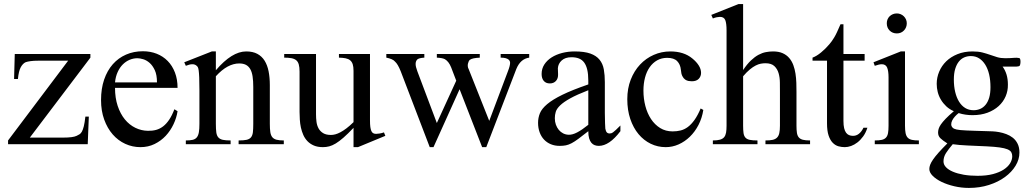

<svg xmlns="http://www.w3.org/2000/svg" viewBox="-20 -715 5099 952"><path d="M127.9 -32.7H292Q342.3 -32.7 359.9 -41.5Q368.2 -45.4 374.5 -49.3Q380.9 -53.2 386 -62.3Q391.1 -71.3 395.5 -88.6Q399.9 -106 403.3 -136.7H420.4L415 0H20V-18.6L317.9 -414.1H169.9Q147 -414.1 131.6 -411.9Q116.2 -409.7 107.4 -406.7Q93.3 -400.4 83 -381.8Q72.8 -363.3 68.8 -323.2H49.8L53.2 -447.3H428.2V-429.2Z M860.4 -163.6Q855.5 -130.9 840.3 -98.9Q825.2 -66.9 801.8 -41.7Q778.3 -16.6 746.6 -1Q714.8 14.6 676.3 14.6Q636.7 14.6 601.1 -1.7Q565.4 -18.1 538.8 -48.6Q512.2 -79.1 496.6 -122.3Q481 -165.5 481 -218.8Q481 -275.4 496.3 -320.3Q511.7 -365.2 539.3 -396.5Q566.9 -427.7 605 -444.3Q643.1 -460.9 688.5 -460.9Q725.6 -460.9 757.1 -448.5Q788.6 -436 811.5 -412.6Q834.5 -389.2 847.4 -355.5Q860.4 -321.8 860.4 -279.3H550.3Q550.3 -229.5 563.5 -189.9Q576.7 -150.4 599.1 -123Q621.6 -95.7 651.1 -81.3Q680.7 -66.9 713.4 -66.4Q735.4 -65.9 754.2 -71Q772.9 -76.2 789.1 -88.6Q805.2 -101.1 819.1 -121.8Q833 -142.6 844.7 -173.3ZM758.3 -306.6Q758.3 -343.8 747.6 -366.9Q736.8 -390.1 721.7 -403.3Q706.5 -416.5 689.9 -421.4Q673.3 -426.3 661.1 -426.3Q641.6 -426.3 622.8 -418.5Q604 -410.6 588.9 -395.5Q573.7 -380.4 563.5 -357.9Q553.2 -335.4 550.3 -306.6Z M1163.1 0V-18.6Q1188 -18.6 1202.4 -21.7Q1216.8 -24.9 1224.4 -33.9Q1231.9 -43 1233.9 -59.1Q1235.8 -75.2 1235.8 -101.1V-283.7Q1235.8 -314 1232.4 -336.2Q1229 -358.4 1220.7 -372.6Q1212.4 -386.7 1199.2 -393.6Q1186 -400.4 1166 -400.4Q1137.7 -400.4 1108.6 -384.8Q1079.6 -369.1 1050.3 -336.9V-101.1Q1050.3 -74.7 1052.5 -58.6Q1054.7 -42.5 1062.5 -33.7Q1070.3 -24.9 1084.7 -21.7Q1099.1 -18.6 1123.5 -18.6V0H901.4V-18.6Q922.4 -18.6 935.5 -21.7Q948.7 -24.9 956.1 -34.2Q963.4 -43.5 966.1 -59.6Q968.8 -75.7 968.8 -101.1V-267.6Q968.8 -307.6 967.8 -330.6Q966.8 -353.5 965.1 -365.7Q963.4 -377.9 960.7 -382.3Q958 -386.7 954.1 -389.6Q938 -403.8 901.4 -388.7L893.6 -406.2L1030.3 -460H1050.3V-366.7Q1129.9 -460 1200.7 -460Q1233.4 -460 1255.9 -448Q1278.3 -436 1292 -414.1Q1305.7 -392.1 1311.8 -361.3Q1317.9 -330.6 1317.9 -293V-101.1Q1317.9 -76.2 1320.3 -60.1Q1322.8 -43.9 1330.1 -34.9Q1337.4 -25.9 1351.1 -22.2Q1364.7 -18.6 1387.2 -18.6V0Z M1754.9 14.6H1732.9V-81.1Q1704.6 -51.3 1683.3 -32.7Q1662.1 -14.2 1644.8 -3.7Q1627.4 6.8 1612.3 10.7Q1597.2 14.6 1581.1 14.6Q1555.2 14.6 1536.4 6.6Q1517.6 -1.5 1504.6 -14.9Q1491.7 -28.3 1483.9 -45.9Q1476.1 -63.5 1471.9 -82.8Q1467.8 -102.1 1466.6 -122.1Q1465.3 -142.1 1465.3 -159.7V-359.9Q1465.3 -381.8 1461.4 -395.5Q1457.5 -409.2 1448.5 -416.5Q1439.5 -423.8 1424.8 -426.5Q1410.2 -429.2 1389.2 -429.2V-447.3H1546.9V-147.9Q1546.9 -128.9 1549.3 -110.6Q1551.8 -92.3 1559.8 -77.9Q1567.9 -63.5 1582.5 -54.7Q1597.2 -45.9 1621.1 -45.9Q1630.9 -45.9 1642.3 -48.8Q1653.8 -51.8 1667.7 -59.1Q1681.6 -66.4 1697.8 -78.6Q1713.9 -90.8 1732.9 -109.4V-363.8Q1732.9 -384.3 1728.8 -396.7Q1724.6 -409.2 1715.8 -416.3Q1707 -423.3 1693.4 -426Q1679.7 -428.7 1660.6 -429.2V-447.3H1814.5V-118.7Q1814.5 -98.6 1816.2 -85.7Q1817.9 -72.8 1821.5 -64.9Q1825.2 -57.1 1831.1 -54.2Q1836.9 -51.3 1844.7 -51.3Q1851.6 -51.3 1862.3 -53Q1873 -54.7 1883.8 -58.6L1890.6 -41.5Z M2604 -429.2Q2560.5 -423.3 2540 -372.6L2391.1 14.6H2370.6L2258.8 -272.5L2129.4 14.6H2110.8L1966.8 -361.8Q1959.5 -379.9 1952.6 -391.6Q1945.8 -403.3 1938.5 -409.7Q1933.1 -416.5 1921.9 -421.4Q1910.6 -426.3 1895.5 -429.2V-447.3H2084V-429.2Q2058.1 -427.7 2049.3 -420.4Q2041 -412.1 2040.8 -398.4Q2040.5 -384.8 2049.3 -361.8L2146 -105L2242.2 -314.9L2216.8 -381.3Q2205.1 -410.2 2186 -421.4Q2174.8 -427.7 2146 -429.2V-447.3H2358.9V-429.2Q2340.8 -428.2 2328.6 -425.8Q2316.4 -423.3 2309.1 -418Q2306.2 -415 2303.7 -409.9Q2301.3 -404.8 2300 -398.4Q2298.8 -392.1 2299.6 -385.3Q2300.3 -378.4 2303.7 -372.6L2405.8 -115.7L2498.5 -361.8Q2509.3 -389.2 2509.3 -404.3Q2509.3 -407.2 2507.8 -411.4Q2506.3 -415.5 2501.5 -419.7Q2496.6 -423.8 2487.3 -426.5Q2478 -429.2 2462.4 -429.2V-447.3H2604Z M3056.2 -64.5Q3001 8.3 2949.2 8.3Q2938.5 8.3 2929 4.9Q2919.4 1.5 2912.4 -6.8Q2905.3 -15.1 2901.1 -29.1Q2897 -43 2897 -64.5Q2867.7 -41.5 2848.4 -27.1Q2829.1 -12.7 2814.2 -4.9Q2799.3 2.9 2785.9 5.6Q2772.5 8.3 2754.9 8.3Q2731 8.3 2711.4 0.2Q2691.9 -7.8 2677.7 -22.7Q2663.6 -37.6 2655.8 -58.8Q2647.9 -80.1 2647.9 -106Q2647.9 -130.9 2657 -153.3Q2666 -175.8 2692.9 -198.5Q2719.7 -221.2 2768.6 -245.1Q2817.4 -269 2897 -296.4V-314.9Q2897 -347.2 2891.8 -369.1Q2886.7 -391.1 2876.5 -405Q2866.2 -418.9 2850.6 -425Q2835 -431.2 2813.5 -431.2Q2782.7 -431.2 2765.1 -415.3Q2747.6 -399.4 2746.1 -376.5L2747.1 -347.2Q2748 -326.2 2736.6 -313.7Q2725.1 -301.3 2706.5 -301.3Q2687 -301.3 2676.3 -313.7Q2665.5 -326.2 2665.5 -348.1Q2665.5 -374.5 2679 -395.3Q2692.4 -416 2715.1 -430.4Q2737.8 -444.8 2767.3 -452.4Q2796.9 -460 2829.1 -460Q2877.4 -460 2907 -449.5Q2936.5 -439 2952.6 -419.2Q2968.8 -399.4 2973.9 -371.1Q2979 -342.8 2979 -307.6V-155.3Q2979 -124 2980 -104Q2981 -84 2981.4 -77.1Q2983.9 -64 2988.8 -58.6Q2993.7 -53.2 3002.9 -53.2Q3007.3 -53.2 3011.2 -54.4Q3015.1 -55.7 3020.5 -59.6Q3025.9 -63.5 3034.2 -71.3Q3042.5 -79.1 3056.2 -92.8ZM2897 -267.6Q2840.3 -245.6 2807.4 -227.3Q2774.4 -209 2757.3 -192.4Q2740.2 -175.8 2735.6 -160.4Q2731 -145 2731 -128.9Q2731 -111.3 2736.3 -96.7Q2741.7 -82 2750.7 -71Q2759.8 -60.1 2772.2 -53.7Q2784.7 -47.4 2798.8 -46.9Q2817.9 -45.9 2842 -58.6Q2866.2 -71.3 2897 -96.2Z M3467.3 -169.9Q3460.9 -129.4 3443.4 -95.5Q3425.8 -61.5 3400.6 -37.1Q3375.5 -12.7 3344.7 1Q3314 14.6 3280.8 14.6Q3241.2 14.6 3206.5 -2.2Q3171.9 -19 3146 -50Q3120.1 -81.1 3105.2 -125Q3090.3 -168.9 3090.3 -223.1Q3090.3 -276.4 3107.4 -320.1Q3124.5 -363.8 3153.6 -394.8Q3182.6 -425.8 3221.4 -442.9Q3260.3 -460 3303.7 -460Q3370.6 -460 3412.6 -425.3Q3433.6 -408.2 3444.8 -390.1Q3456.1 -372.1 3456.1 -353.5Q3456.1 -336.4 3444.6 -324.2Q3433.1 -312 3410.2 -312Q3402.8 -312 3394 -313.5Q3385.3 -314.9 3377.2 -320.6Q3369.1 -326.2 3363.3 -337.6Q3357.4 -349.1 3356 -369.1Q3353.5 -395.5 3337.6 -411.9Q3321.8 -428.2 3288.1 -428.2Q3260.3 -428.2 3238.3 -415.8Q3216.3 -403.3 3201.2 -381.6Q3186 -359.9 3178.2 -330.1Q3170.4 -300.3 3170.4 -265.6Q3170.4 -226.1 3179.9 -189.5Q3189.5 -152.8 3208 -124.8Q3226.6 -96.7 3253.4 -80.1Q3280.3 -63.5 3315.4 -63.5Q3335.9 -63.5 3354.7 -68.1Q3373.5 -72.8 3390.6 -85.4Q3407.7 -98.1 3423.6 -120.4Q3439.5 -142.6 3454.1 -177.2Z M3775.4 0V-18.6Q3796.9 -18.6 3810.5 -21.5Q3824.2 -24.4 3832.5 -32.5Q3840.8 -40.5 3844 -54.9Q3847.2 -69.3 3847.2 -91.8V-258.8Q3847.2 -280.8 3846.9 -305.7Q3846.7 -330.6 3840.6 -351.8Q3834.5 -373 3819.6 -387.2Q3804.7 -401.4 3775.4 -401.4Q3764.2 -401.4 3752.2 -399.2Q3740.2 -397 3726.8 -390.1Q3713.4 -383.3 3698 -370.6Q3682.6 -357.9 3664.6 -336.9V-91.8Q3664.6 -69.3 3666.7 -54.9Q3668.9 -40.5 3676.3 -32.5Q3683.6 -24.4 3697.8 -21.5Q3711.9 -18.6 3735.8 -18.6V0H3514.6V-18.6Q3536.6 -18.6 3550 -22.5Q3563.5 -26.4 3570.6 -34.9Q3577.6 -43.5 3580.1 -57.4Q3582.5 -71.3 3582.5 -91.8V-564Q3582.5 -599.1 3576.2 -615.2Q3569.8 -631.3 3549.8 -631.3Q3543.5 -631.3 3534.4 -629.6Q3525.4 -627.9 3514.6 -623.5L3506.8 -641.1L3641.6 -694.8H3664.6V-367.7Q3684.1 -397 3703.1 -415Q3722.2 -433.1 3740.7 -443.1Q3759.3 -453.1 3777.3 -456.5Q3795.4 -460 3813 -460Q3841.3 -460 3860.8 -451.2Q3880.4 -442.4 3893.3 -427.2Q3906.2 -412.1 3913.6 -392.1Q3920.9 -372.1 3924.3 -349.9Q3927.7 -327.6 3928.5 -304.2Q3929.2 -280.8 3929.2 -258.8V-91.8Q3929.2 -70.3 3931.4 -56.2Q3933.6 -42 3940.7 -33.7Q3947.8 -25.4 3960.9 -22Q3974.1 -18.6 3996.6 -18.6V0Z M4280.8 -81.5Q4272.9 -56.6 4259.8 -38.6Q4246.6 -20.5 4231.4 -8.8Q4216.3 2.9 4200 8.8Q4183.6 14.6 4168.9 14.6Q4152.8 14.6 4137.2 10.3Q4121.6 5.9 4108.9 -7.1Q4096.2 -20 4088.4 -43.2Q4080.6 -66.4 4080.6 -104V-414.1H4008.8V-429.2Q4028.8 -436.5 4051 -454.8Q4073.2 -473.1 4092.3 -495.6Q4099.1 -503.9 4104.5 -511.2Q4109.9 -518.6 4116.2 -529.1Q4122.6 -539.6 4129.9 -555.2Q4137.2 -570.8 4147.5 -594.7H4162.1V-447.3H4267.1V-414.1H4162.1V-115.7Q4162.1 -93.8 4165.5 -79.6Q4168.9 -65.4 4175 -57.1Q4181.2 -48.8 4189.2 -45.4Q4197.3 -42 4206.5 -41.5Q4224.6 -40.5 4238.5 -51.5Q4252.4 -62.5 4261.2 -81.5Z M4476.1 -599.6Q4476.1 -578.6 4462.2 -564Q4448.2 -549.3 4426.8 -549.3Q4405.3 -549.3 4391.1 -563.5Q4377 -577.6 4377 -599.6Q4377 -610.4 4380.9 -619.4Q4384.8 -628.4 4391.6 -634.8Q4398.4 -641.1 4407.5 -644.8Q4416.5 -648.4 4426.8 -648.4Q4437 -648.4 4446 -644.5Q4455.1 -640.6 4461.7 -634Q4468.3 -627.4 4472.2 -618.7Q4476.1 -609.9 4476.1 -599.6ZM4317.4 0V-18.6Q4338.4 -18.6 4351.8 -21.5Q4365.2 -24.4 4372.8 -32.5Q4380.4 -40.5 4383.1 -54.9Q4385.7 -69.3 4385.7 -91.8V-331.1Q4385.7 -363.3 4378.7 -379.9Q4371.6 -396.5 4352.1 -396.5Q4345.2 -396.5 4336.9 -394.5Q4328.6 -392.6 4317.4 -388.7L4311 -406.2L4446.3 -460H4467.3V-91.8Q4467.3 -69.3 4470.2 -54.9Q4473.1 -40.5 4480.7 -32.5Q4488.3 -24.4 4501.7 -21.5Q4515.1 -18.6 4536.1 -18.6V0Z M5040 -407.7Q5040 -405.3 5039.1 -398.7Q5038.1 -392.1 5035.6 -388.7Q5033.2 -386.7 5029.1 -386Q5024.9 -385.3 5020 -384.8Q5014.6 -384.3 5008.3 -384.8H4951.2Q4963.9 -367.7 4970.7 -345.5Q4977.5 -323.2 4977.5 -295.4Q4978 -264.6 4966.3 -237.3Q4954.6 -210 4931.9 -189.2Q4909.2 -168.5 4876.5 -156.2Q4843.8 -144 4801.8 -144Q4784.7 -144 4767.6 -146.5Q4750.5 -148.9 4733.4 -154.3Q4723.6 -147 4714.8 -137.2Q4706.1 -127.4 4701.2 -117.4Q4696.3 -107.4 4696.5 -97.9Q4696.8 -88.4 4704.1 -81.5Q4707 -78.6 4711.2 -76.7Q4715.3 -74.7 4722.7 -73Q4730 -71.3 4741.7 -70.1Q4753.4 -68.8 4771.7 -68.1Q4790 -67.4 4816.2 -66.4Q4842.3 -65.4 4878.4 -64.5Q4887.2 -64.5 4902.1 -63.7Q4917 -63 4934.6 -59.8Q4952.1 -56.6 4969.7 -50Q4987.3 -43.5 5002 -32Q5016.6 -20.5 5025.6 -2.4Q5034.7 15.6 5034.7 41.5Q5034.7 75.2 5015.6 106.7Q4996.6 138.2 4962.9 162.8Q4929.2 187.5 4883.5 202.1Q4837.9 216.8 4784.2 216.8Q4747.1 216.8 4711.7 208.5Q4676.3 200.2 4648.9 187Q4621.6 173.8 4604.7 157Q4587.9 140.1 4587.9 123Q4587.9 113.3 4592 102.1Q4596.2 90.8 4606.2 76.2Q4616.2 61.5 4633.5 42Q4650.9 22.5 4677.2 -3.9Q4654.8 -18.1 4643.1 -29.3Q4631.3 -40.5 4631.3 -57.6Q4631.3 -66.4 4634 -75.9Q4636.7 -85.4 4645 -97.7Q4653.3 -109.9 4668.7 -126Q4684.1 -142.1 4709.5 -163.6Q4688 -172.9 4672.1 -187.7Q4656.2 -202.6 4645.5 -220.5Q4634.8 -238.3 4629.6 -258.5Q4624.5 -278.8 4624.5 -299.3Q4624.5 -330.6 4636.7 -359.6Q4648.9 -388.7 4671.6 -410.9Q4694.3 -433.1 4727.5 -446.5Q4760.7 -460 4802.2 -460Q4831.1 -460 4851.6 -454.6Q4872.1 -449.2 4889.4 -443.1Q4906.7 -437 4924.3 -431.6Q4941.9 -426.3 4964.8 -426.3Q4980 -426.3 4990 -427Q5000 -427.7 5007.3 -428.2Q5014.6 -428.7 5020.5 -428.7Q5026.9 -428.7 5033.7 -427.2Q5040 -425.8 5040 -407.7ZM4891.1 -282.7Q4891.1 -317.4 4884.5 -345.7Q4877.9 -374 4865.2 -394.3Q4852.5 -414.6 4834.7 -425.8Q4816.9 -437 4793.9 -437Q4776.4 -437 4761 -430.4Q4745.6 -423.8 4734.1 -409.4Q4722.7 -395 4716.1 -373Q4709.5 -351.1 4709.5 -320.3Q4709.5 -287.1 4716.1 -259.3Q4722.7 -231.4 4735.1 -211.2Q4747.6 -190.9 4765.6 -179.7Q4783.7 -168.5 4807.1 -168.5Q4824.7 -168.5 4840.1 -175Q4855.5 -181.6 4866.9 -195.6Q4878.4 -209.5 4884.8 -231Q4891.1 -252.4 4891.1 -282.7ZM4999 59.6Q4999 47.9 4993.9 39.3Q4988.8 30.8 4974.9 25.1Q4960.9 19.5 4936.8 16.1Q4912.6 12.7 4874 10.7Q4818.8 8.3 4776.4 6.3Q4733.9 4.4 4704.1 0Q4683.1 24.4 4670.7 43.7Q4658.2 63 4658.2 85.4Q4658.2 101.1 4670.4 114Q4682.6 127 4705.1 136.5Q4727.5 146 4758.5 151.4Q4789.6 156.7 4827.1 156.7Q4871.1 156.7 4903.3 148.2Q4935.5 139.6 4956.8 125.7Q4978 111.8 4988.5 94.5Q4999 77.1 4999 59.6Z"/></svg>

Font: Doulos SIL Compact
Style: Regular
Weight: 400
Designer: Walt Agee, Victor Gaultney, Peter Martin, Debbi Hosken
Foundry: SIL International
Version: Version 4.110; 2011; Maintenance release ; LnSpcTght